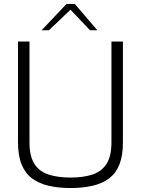

<svg xmlns="http://www.w3.org/2000/svg" viewBox="-20 -944 713 970"><path d="M336 6Q275 6 225.5 -5.5Q176 -17 141.5 -43Q107 -69 89 -113.5Q71 -158 71 -225V-734H129V-225Q129 -155 153.5 -116.5Q178 -78 224.5 -62.5Q271 -47 336 -47Q402 -47 448 -62.5Q494 -78 518.5 -116.5Q543 -155 543 -225V-734H601V-225Q601 -158 583.5 -113.5Q566 -69 531.5 -43Q497 -17 447.5 -5.5Q398 6 336 6ZM190 -791 316 -924H358L472 -791H435L336 -895L227 -791Z"/></svg>

Font: Exo Thin Light
Style: Regular
Weight: 300
Version: Version 2.000